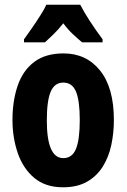

<svg xmlns="http://www.w3.org/2000/svg" viewBox="-20 -786 538 816"><path d="M464 -276Q464 -221 453 -169.5Q442 -118 416.5 -77.5Q391 -37 349.5 -13.5Q308 10 248 10Q173 10 125.5 -30Q78 -70 55.5 -135.5Q33 -201 33 -276Q33 -357 55 -421.5Q77 -486 125 -522.5Q173 -559 250 -559Q347 -559 405.5 -486Q464 -413 464 -276ZM179 -274Q179 -114 249 -114Q287 -114 303 -153.5Q319 -193 319 -276Q319 -358 303 -396.5Q287 -435 249 -435Q212 -435 195.5 -396.5Q179 -358 179 -274ZM321 -766Q338 -733 362.5 -695.5Q387 -658 416 -619V-606H329Q312 -620 290.5 -640Q269 -660 249 -687Q228 -660 206 -639Q184 -618 171 -606H82V-619Q96 -638 115 -665.5Q134 -693 151.5 -720.5Q169 -748 177 -766Z"/></svg>

Font: Noto Sans Sinhala ExtraCondensed ExtraBold
Style: Regular
Weight: 800
Width: 2
Designer: Jelle Bosma - Monotype Design Team
Foundry: Monotype Imaging Inc.
Version: Version 2.006; ttfautohint (v1.8.4.7-5d5b)